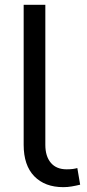

<svg xmlns="http://www.w3.org/2000/svg" viewBox="-20 -770 364 800"><path d="M168.9 -750V-166.5Q168.9 -118.7 191.9 -91.6Q214.8 -64.5 257.8 -64.5Q272 -64.5 283 -65.9Q293.9 -67.4 302.2 -69.8L314 -0.5Q295.9 3.9 278.8 6.8Q261.7 9.8 243.7 9.8Q167 9.8 122.8 -35.6Q78.6 -81.1 78.6 -166.5V-750Z"/></svg>

Font: RobotoDEMO
Style: Regular
Weight: 400
Designer: Christian Robertson
Foundry: Google
Version: Version 2.136